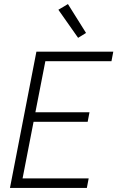

<svg xmlns="http://www.w3.org/2000/svg" viewBox="-20 -924 590 944"><path d="M29 0 159 -670H537L528 -623H203L154 -372H420L411 -325H145L91 -47H416L407 0ZM364 -738 267 -876 314 -904 403 -762Z"/></svg>

Font: Lode Dark Term
Style: Italic
Weight: 400
Italic angle: -11°
Monospace: yes
Designer: Belleve Invis
Foundry: Belleve Invis
Version: Version 29.2.0